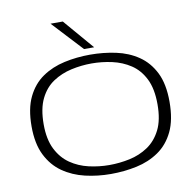

<svg xmlns="http://www.w3.org/2000/svg" viewBox="-98 -1031 1156 1141"><g transform="rotate(-10 480.5 -461.0)"><path d="M480 10Q400 10 325.5 -7.5Q251 -25 192 -66Q133 -107 98.5 -176.5Q64 -246 64 -350Q64 -457 98 -527Q132 -597 190.5 -637Q249 -677 324 -693.5Q399 -710 480 -710Q560 -710 635 -694Q710 -678 769 -638Q828 -598 862.5 -529Q897 -460 897 -353Q897 -244 863 -173.5Q829 -103 770 -62.5Q711 -22 636 -6Q561 10 480 10ZM480 -44Q542 -44 603 -57Q664 -70 714 -103.5Q764 -137 794 -196.5Q824 -256 824 -350Q824 -444 794 -504Q764 -564 714 -597Q664 -630 603 -643.5Q542 -657 480 -657Q418 -657 357 -643.5Q296 -630 246 -597Q196 -564 166.5 -504Q137 -444 137 -350Q137 -259 167 -199.5Q197 -140 246.5 -106Q296 -72 357 -58Q418 -44 480 -44ZM451 -749 281 -932H355L512 -749Z"/></g></svg>

Font: Georama Extended Light
Style: Regular
Weight: 300
Width: 7
Designer: Jean-Baptiste Levee
Foundry: Production Type
Version: Version 1.000